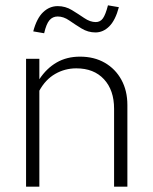

<svg xmlns="http://www.w3.org/2000/svg" viewBox="-20 -702 575 722"><path d="M78 0V-481H128V-404Q155 -445 193 -467Q231 -489 281 -489Q334 -489 374 -466Q414 -443 436.5 -402Q459 -361 459 -307V0H409V-293Q409 -363 371 -404Q333 -445 267 -445Q224 -445 187.5 -424Q151 -403 128 -361V0ZM146 -577 105 -584Q118 -633 142 -656Q166 -679 197 -679Q226 -679 250.5 -664Q275 -649 297 -634Q319 -619 340 -619Q357 -619 367 -633Q377 -647 386 -682L427 -675Q414 -626 391 -603Q368 -580 339 -580Q311 -580 286.5 -595Q262 -610 240.5 -625Q219 -640 197 -640Q178 -640 166 -626Q154 -612 146 -577Z"/></svg>

Font: Red Hat Text Light
Style: Regular
Weight: 300
Designer: Pentagram, MCKL
Foundry: Pentagram, MCKL
Version: Version 1.023; ttfautohint (v1.8.3)